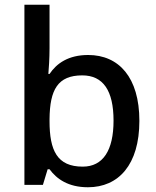

<svg xmlns="http://www.w3.org/2000/svg" viewBox="-20 -780 660 810"><path d="M189 -577V-760H83V0H161L181 -66H189C219 -25 268 10 351 10C480 10 568 -85 568 -270C568 -454 481 -548 352 -548C269 -548 219 -513 189 -468H184C186 -490 189 -534 189 -577ZM327 -462C415 -462 459 -398 459 -271C459 -146 415 -77 329 -77C221 -77 189 -145 189 -269V-277C190 -402 224 -462 327 -462Z"/></svg>

Font: Noto Sans Malayalam Medium
Style: Regular
Weight: 500
Designer: Jelle Bosma - Monotype Design Team
Foundry: Monotype Imaging Inc.
Version: Version 2.104